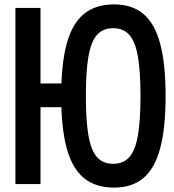

<svg xmlns="http://www.w3.org/2000/svg" viewBox="-20 -836 790 872"><path d="M164 -800V-457H284V-349H164V0H50V-800ZM258 -400Q258 -546 283 -637.5Q308 -729 361 -772.5Q414 -816 498 -816Q580 -816 631.5 -772.5Q683 -729 707.5 -637.5Q732 -546 732 -400Q732 -254 707.5 -162.5Q683 -71 631.5 -27.5Q580 16 498 16Q414 16 361 -27.5Q308 -71 283 -162.5Q258 -254 258 -400ZM618 -400Q618 -514 606 -581Q594 -648 567 -678Q540 -708 494 -708Q448 -708 421 -678Q394 -648 382 -581Q370 -514 370 -400Q370 -286 382 -219Q394 -152 421 -122Q448 -92 494 -92Q540 -92 567 -122Q594 -152 606 -219Q618 -286 618 -400Z"/></svg>

Font: Martian Mono sWd Rg
Style: Regular
Weight: 400
Width: 6
Monospace: yes
Designer: Roman Shamin
Foundry: Evil Martians
Version: Version 1.000